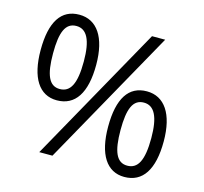

<svg xmlns="http://www.w3.org/2000/svg" viewBox="-105 -842 1034 971"><g transform="rotate(15 411.5 -357.0)"><path d="M577 -714 178 0H247L646 -714ZM195 -276C291 -276 342 -353 342 -501C342 -645 287 -724 195 -724C100 -724 51 -649 51 -501C51 -356 103 -276 195 -276ZM195 -335C139 -335 116 -388 116 -501C116 -612 138 -665 195 -665C250 -665 277 -612 277 -501C277 -383 250 -335 195 -335ZM625 10C721 10 772 -67 772 -215C772 -359 717 -438 625 -438C530 -438 481 -363 481 -215C481 -70 533 10 625 10ZM625 -49C569 -49 546 -102 546 -215C546 -326 568 -379 625 -379C680 -379 707 -326 707 -215C707 -97 680 -49 625 -49Z"/></g></svg>

Font: Frost Regular
Style: Regular
Weight: 400
Designer: Lee Frost
Foundry: Lee Frost for Ice Communication Norge AS
Version: Version 2.011;hotconv 1.0.107;makeotfexe 2.5.65593